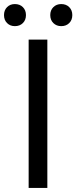

<svg xmlns="http://www.w3.org/2000/svg" viewBox="-41 -929 378 949"><path d="M100.6 0V-733.4H193V0ZM32.5 -799.8Q9 -799.8 -6.1 -815Q-21.2 -830.1 -21.2 -854.4Q-21.2 -878.6 -6.1 -893.7Q9 -908.9 32.5 -908.9Q56.9 -908.9 72.1 -893.7Q87.3 -878.6 87.3 -854.4Q87.3 -830.1 72.1 -815Q56.9 -799.8 32.5 -799.8ZM261.7 -799.8Q238.1 -799.8 222.7 -815Q207.4 -830.1 207.4 -854.4Q207.4 -878.6 222.7 -893.7Q238.1 -908.9 261.7 -908.9Q286 -908.9 301.2 -893.7Q316.4 -878.6 316.4 -854.4Q316.4 -830.1 301.2 -815Q286 -799.8 261.7 -799.8Z"/></svg>

Font: Noto Sans TC
Style: Regular
Weight: 100
Designer: Ryoko NISHIZUKA 西塚涼子 (kana, bopomofo & ideographs); Paul D. Hunt (Latin, Greek & Cyrillic); Sandoll Communications 산돌커뮤니
Foundry: Adobe
Version: Version 2.004;hotconv 1.0.118;makeotfexe 2.5.65603